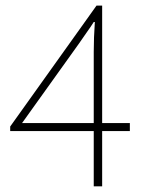

<svg xmlns="http://www.w3.org/2000/svg" viewBox="-20 -660 512 680"><path d="M58.1 -224.1H312V-476.1Q312 -526.4 315.9 -582H312Q303.7 -568.4 285.9 -543.5Q268.1 -518.6 259.8 -505.9ZM312 0V-195.8H16.1V-211.9L321.8 -640.1H341.8V-224.1H439.9V-195.8H341.8V0Z"/></svg>

Font: Source Sans 3 ExtraLight
Style: Regular
Weight: 200
Designer: Paul D. Hunt
Foundry: Adobe
Version: Version 3.052;hotconv 1.1.0;makeotfexe 2.6.0